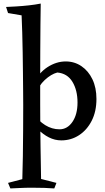

<svg xmlns="http://www.w3.org/2000/svg" viewBox="-20 -780 589 1075"><path d="M208 -760Q207 -714 206.5 -644.5Q206 -575 205.5 -496Q205 -417 205 -339.5Q205 -262 205 -197Q205 -144 205.5 -87Q206 -30 207 43.5Q208 117 210 222L296 244L284 275Q258 273 228.5 272Q199 271 160 271Q121 271 94 272.5Q67 274 38 275L25 244L105 223Q107 166 108 94.5Q109 23 109.5 -51.5Q110 -126 110 -192Q110 -223 109.5 -269.5Q109 -316 108.5 -372Q108 -428 107 -486Q106 -544 104.5 -598Q103 -652 101 -694L25 -707L14 -741Q37 -742 71 -744Q105 -746 141.5 -750Q178 -754 208 -760ZM348 -436Q397 -436 436 -409.5Q475 -383 497.5 -336Q520 -289 520 -226Q520 -156 493.5 -104Q467 -52 422.5 -23Q378 6 323 6Q287 6 253.5 -11Q220 -28 194 -55.5Q168 -83 153 -114L168 -145Q195 -103 233 -79.5Q271 -56 313 -56Q357 -56 385.5 -97.5Q414 -139 414 -206Q414 -275 385.5 -322Q357 -369 301 -374Q266 -365 230.5 -332Q195 -299 183 -254L163 -304Q195 -371 245 -403.5Q295 -436 348 -436Z"/></svg>

Font: Ruwudu Medium
Style: Regular
Weight: 500
Designer: Becca Hirsbrunner Spalinger
Foundry: SIL International
Version: Version 3.000